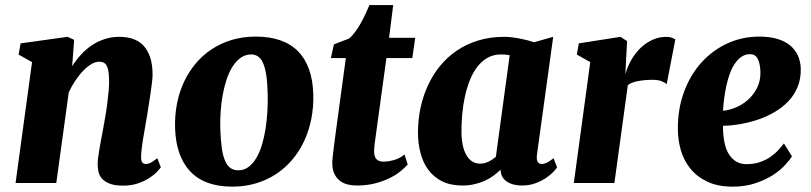

<svg xmlns="http://www.w3.org/2000/svg" viewBox="-20 -711 3151 746"><path d="M104.5 -469.7 52.2 -499 60.1 -542.5 242.7 -567.9 268.1 -556.2 260.3 -453.6Q276.4 -479 296.1 -500.2Q315.9 -521.5 338.9 -536.4Q361.8 -551.3 388.2 -559.6Q414.6 -567.9 443.4 -567.9Q471.7 -567.9 495.4 -560.3Q519 -552.7 536.1 -535.2Q553.2 -517.6 563 -489.5Q572.8 -461.4 572.8 -420.4Q572.8 -409.2 570.3 -388.4Q567.9 -367.7 564.2 -343Q560.5 -318.4 556.4 -292.7Q552.2 -267.1 548.8 -246.6Q545.9 -228 542.2 -208Q538.6 -188 535.4 -168.5Q532.2 -148.9 530.3 -131.6Q528.3 -114.3 528.3 -100.6Q528.3 -83 534.2 -78.4Q540 -73.7 547.4 -73.7Q555.7 -73.7 564.7 -78.4Q573.7 -83 591.3 -96.2L605 -60.5Q601.1 -55.2 590.1 -43.5Q579.1 -31.7 560.8 -19.8Q542.5 -7.8 516.8 1.2Q491.2 10.3 458.5 10.3Q425.3 10.3 405.8 2.4Q386.2 -5.4 376 -17.3Q365.7 -29.3 362.5 -44.2Q359.4 -59.1 359.4 -73.2Q359.4 -83.5 361.3 -99.4Q363.3 -115.2 366.7 -134.5Q370.1 -153.8 374 -174.8Q377.9 -195.8 381.8 -216.3Q385.3 -235.8 389.4 -259.5Q393.6 -283.2 396.7 -307.9Q399.9 -332.5 402.1 -356.9Q404.3 -381.3 403.8 -402.8Q403.3 -422.9 400.9 -436Q398.4 -449.2 393.8 -457Q389.2 -464.8 382.1 -468Q375 -471.2 365.2 -471.2Q350.6 -471.2 334.7 -461.7Q318.8 -452.1 303 -435.8Q287.1 -419.4 272.7 -397.7Q258.3 -376 247.1 -352.1L198.7 0H40.5Z M905.8 -49.3Q928.2 -49.3 945.6 -62.3Q962.9 -75.2 976.1 -97.4Q989.3 -119.6 998 -149.2Q1006.8 -178.7 1012 -211.9Q1017.1 -245.1 1019 -279.8Q1021 -314.5 1020 -347.2Q1019 -390.6 1014.4 -419.9Q1009.8 -449.2 1001.7 -466.8Q993.7 -484.4 982.2 -491.9Q970.7 -499.5 956.1 -499.5Q933.6 -499.5 915.5 -486.8Q897.5 -474.1 883.8 -452.6Q870.1 -431.2 860.6 -402.6Q851.1 -374 845.2 -341.8Q839.4 -309.6 837.2 -275.9Q835 -242.2 835.9 -210.4Q837.4 -166.5 841.8 -136Q846.2 -105.5 854.5 -86.2Q862.8 -66.9 875.5 -58.1Q888.2 -49.3 905.8 -49.3ZM660.2 -212.4Q658.7 -261.7 667.5 -307.4Q676.3 -353 694.8 -392.6Q713.4 -432.1 740.7 -464.6Q768.1 -497.1 803.5 -520.3Q838.9 -543.5 881.6 -556.2Q924.3 -568.8 973.6 -568.8Q1081.1 -568.8 1137.5 -512.2Q1193.8 -455.6 1197.3 -345.2Q1198.7 -295.9 1189.7 -250Q1180.7 -204.1 1162.4 -164.3Q1144 -124.5 1116.5 -91.6Q1088.9 -58.6 1053.5 -35.2Q1018.1 -11.7 975.1 1.2Q932.1 14.2 882.8 14.2Q775.4 14.2 719.7 -44.4Q664.1 -103 660.2 -212.4Z M1271 -77.6Q1271 -80.6 1271.2 -85.2Q1271.5 -89.8 1272.7 -102.1Q1273.9 -114.3 1276.6 -136Q1279.3 -157.7 1284.2 -194.3L1323.7 -485.4H1265.6L1277.3 -538.6L1336.9 -561.5Q1347.7 -570.8 1358.6 -585.2Q1369.6 -599.6 1379.6 -617.2Q1389.6 -634.8 1398.7 -653.8Q1407.7 -672.9 1415.5 -691.4H1507.8L1491.7 -564H1593.3L1582 -485.4H1481.4L1440.9 -190.4Q1437.5 -166 1435.5 -150.6Q1433.6 -135.3 1433.6 -122.6Q1433.6 -83 1469.2 -83Q1487.8 -83 1510.5 -89.1Q1533.2 -95.2 1551.8 -110.8L1564 -71.8Q1553.2 -59.6 1535.9 -45.4Q1518.6 -31.2 1493.9 -19Q1469.2 -6.8 1437.3 1.5Q1405.3 9.8 1365.2 9.8Q1347.2 9.8 1330.3 5.6Q1313.5 1.5 1300.3 -8.8Q1287.1 -19 1279.1 -35.9Q1271 -52.7 1271 -77.6Z M1604 -196.3Q1604 -243.7 1613.5 -289.8Q1623 -335.9 1641.8 -377.2Q1660.6 -418.5 1688.7 -453.4Q1716.8 -488.3 1753.9 -513.7Q1791 -539.1 1837.4 -553.5Q1883.8 -567.9 1939 -567.9Q1953.6 -567.9 1969.5 -565.9Q1985.4 -564 2000.7 -561Q2016.1 -558.1 2030 -554.4Q2043.9 -550.8 2055.2 -546.9L2129.4 -567.9L2066.4 -110.8Q2064 -90.8 2069.1 -82.3Q2074.2 -73.7 2085.4 -73.7Q2092.3 -73.7 2102.8 -78.1Q2113.3 -82.5 2130.9 -96.2L2144.5 -60.5Q2140.1 -53.7 2128.9 -42Q2117.7 -30.3 2100.3 -18.8Q2083 -7.3 2059.8 1.2Q2036.6 9.8 2007.8 9.8Q1971.7 9.8 1948.7 -5.9Q1925.8 -21.5 1924.8 -51.8Q1913.1 -40 1897.9 -28.8Q1882.8 -17.6 1864.3 -9Q1845.7 -0.5 1823.7 4.6Q1801.8 9.8 1776.4 9.8Q1730.5 9.8 1697.8 -6.6Q1665 -22.9 1644.3 -51Q1623.5 -79.1 1613.8 -116.7Q1604 -154.3 1604 -196.3ZM1845.2 -75.2Q1862.3 -75.2 1877.9 -82.8Q1893.6 -90.3 1906.7 -102.1L1960.4 -496.6Q1944.3 -499.5 1927.2 -499.5Q1897.5 -499.5 1874.5 -486.6Q1851.6 -473.6 1834.5 -451.4Q1817.4 -429.2 1805.7 -399.7Q1793.9 -370.1 1786.6 -336.9Q1779.3 -303.7 1776.1 -269Q1772.9 -234.4 1772.9 -201.7Q1772.9 -141.1 1792.2 -108.2Q1811.5 -75.2 1845.2 -75.2Z M2273.4 -469.7 2221.2 -499 2229 -542.5 2390.6 -567.9 2416.5 -551.3 2409.7 -422.9Q2418 -451.7 2432.9 -478Q2447.8 -504.4 2468.5 -524.4Q2489.3 -544.4 2514.9 -556.2Q2540.5 -567.9 2569.8 -567.9Q2582.5 -567.9 2591.3 -564.2Q2600.1 -560.5 2604 -558.1L2570.3 -383.8Q2567.4 -387.7 2553.5 -394.3Q2539.6 -400.9 2515.1 -400.9Q2485.4 -400.9 2459.2 -396Q2433.1 -391.1 2419.4 -380.4L2367.2 0H2209.5Z M2613.8 -210Q2613.3 -288.1 2637.7 -354Q2662.1 -419.9 2704.8 -467.5Q2747.6 -515.1 2805.4 -542Q2863.3 -568.8 2930.7 -568.8Q2972.2 -568.8 3002.2 -559.3Q3032.2 -549.8 3051.5 -533.2Q3070.8 -516.6 3080.6 -494.1Q3090.3 -471.7 3091.3 -445.8Q3092.3 -405.3 3079.1 -373.3Q3065.9 -341.3 3042.5 -316.9Q3019 -292.5 2988 -274.7Q2957 -256.8 2923.1 -245.6Q2889.2 -234.4 2854.5 -228.5Q2819.8 -222.7 2789.1 -222.2Q2789.1 -146 2813.5 -109.6Q2837.9 -73.2 2880.4 -73.2Q2909.7 -73.2 2932.4 -81.1Q2955.1 -88.9 2972.7 -100.8Q2990.2 -112.8 3003.2 -127Q3016.1 -141.1 3025.9 -153.8L3057.1 -103.5Q3046.9 -87.4 3027.6 -66.9Q3008.3 -46.4 2979.5 -28.6Q2950.7 -10.7 2912.6 1.7Q2874.5 14.2 2827.6 14.2Q2769 14.2 2728.3 -5.1Q2687.5 -24.4 2662.1 -56.2Q2636.7 -87.9 2625.2 -127.9Q2613.8 -168 2613.8 -210ZM2789.1 -280.8Q2810.5 -282.2 2836.4 -292.5Q2862.3 -302.7 2884.5 -321.8Q2906.7 -340.8 2921.1 -368.7Q2935.5 -396.5 2934.6 -432.6Q2933.1 -466.3 2923.6 -483.4Q2914.1 -500.5 2894.5 -500.5Q2876 -500.5 2861.1 -490.5Q2846.2 -480.5 2835 -463.6Q2823.7 -446.8 2815.7 -424.6Q2807.6 -402.3 2802.2 -377.9Q2796.9 -353.5 2793.7 -328.4Q2790.5 -303.2 2789.1 -280.8Z"/></svg>

Font: Merriweather UltraBold
Style: Italic
Weight: 900
Italic angle: -7°
Designer: Eben Sorkin ( eben@eyebytes.com )
Foundry: Eben Sorkin ( eben@eyebytes.com )
Version: Version 1.52; ttfautohint (v1.4.1)